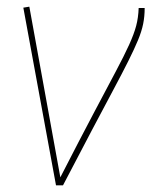

<svg xmlns="http://www.w3.org/2000/svg" viewBox="-20 -554 454 576"><path d="M169 2H148L50 -531L68 -534L161 -22Q220 -137 260.5 -213.5Q301 -290 327 -339Q353 -388 367.5 -420Q382 -452 388.5 -476.5Q395 -501 396 -530H414Q414 -505 409.5 -482.5Q405 -460 394 -433.5Q383 -407 365 -371Q347 -335 320 -284.5Q293 -234 256 -164Q219 -94 169 2Z"/></svg>

Font: Georama ExtraCondensed Thin Thin
Style: Italic
Weight: 250
Italic angle: -9°
Version: Version 1.001